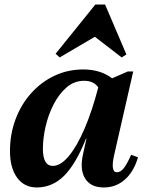

<svg xmlns="http://www.w3.org/2000/svg" viewBox="-20 -812 649 846"><path d="M142 14Q87 14 55.5 -29Q24 -72 24 -146Q24 -221 48.5 -286.5Q73 -352 117.5 -401.5Q162 -451 220.5 -478.5Q279 -506 347 -506Q422 -506 474 -467L543 -497H567L483 -129Q466 -53 495 -53Q511 -53 525 -70.5Q539 -88 558 -130L588 -119Q570 -56 530.5 -21Q491 14 437 14Q379 14 354.5 -26.5Q330 -67 347 -138L361 -201H359Q313 -87 261.5 -36.5Q210 14 142 14ZM169 -156Q169 -81 213 -81Q247 -81 283 -124Q319 -167 352.5 -245Q386 -323 413 -427Q393 -456 351 -456Q307 -456 273.5 -427Q240 -398 216.5 -352.5Q193 -307 181 -255Q169 -203 169 -156ZM243 -559 225 -575 400 -792H443L537 -572L516 -559L398 -650Z"/></svg>

Font: Platypi SemiBold
Style: Italic
Weight: 600
Italic angle: -13°
Designer: David Sargent
Foundry: Bolt Cutter Type
Version: Version 1.200; ttfautohint (v1.8.4.7-5d5b)